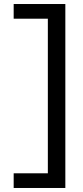

<svg xmlns="http://www.w3.org/2000/svg" viewBox="-20 -720 411 955"><path d="M48 -700H305V215H48V142H218V-627H48Z"/></svg>

Font: Rosa Sans
Style: Regular
Weight: 400
Designer: Pentagram / MCKL
Foundry: Pentagram / MCKL
Version: Version 1.005;September 16, 2019;FontCreator 11.5.0.2425 64-